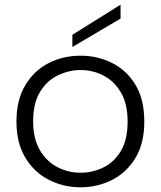

<svg xmlns="http://www.w3.org/2000/svg" viewBox="-20 -790 684 817"><path d="M50 0ZM50 0ZM323 7Q250 7 187.5 -25Q125 -57 87.5 -119.5Q50 -182 50 -273Q50 -364 87 -426.5Q124 -489 186 -521Q248 -553 323 -553Q395 -553 457 -522Q519 -491 556.5 -429Q594 -367 594 -273Q594 -180 556.5 -118Q519 -56 457 -24.5Q395 7 323 7ZM323 -55Q373 -55 419 -77Q465 -99 494 -147Q523 -195 523 -273Q523 -348 494.5 -396.5Q466 -445 420.5 -468.5Q375 -492 323 -492Q275 -492 228.5 -470.5Q182 -449 151.5 -401Q121 -353 121 -273Q121 -200 149.5 -151.5Q178 -103 224 -79Q270 -55 323 -55ZM288 -590V-642L493 -770V-711Z"/></svg>

Font: Ulagadi Sans Light
Style: Regular
Weight: 300
Designer: Ninad Kale (Devanagari), Jonny Pinhorn (Latin)
Foundry: Indian Type Foundry
Version: Version 3.01;March 29, 2020;FontCreator 12.0.0.2522 64-bit; 